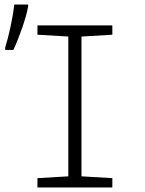

<svg xmlns="http://www.w3.org/2000/svg" viewBox="-20 -826 640 846"><path d="M145 -41 281 -49V-665L145 -673V-714H475V-673L339 -665V-49L475 -41V0H145ZM3 -617Q15 -655 26.5 -708.5Q38 -762 43 -806H104V-797Q97 -759 78 -704Q59 -649 39 -606H3Z"/></svg>

Font: Noto Sans Mono UI Light
Style: Regular
Weight: 300
Monospace: yes
Designer: Monotype Design team
Foundry: Monotype Imaging Inc.
Version: Version 1.000